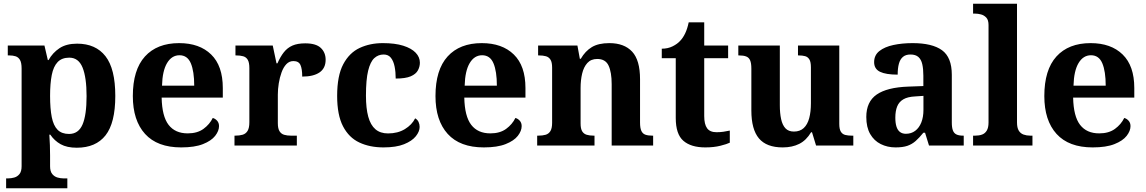

<svg xmlns="http://www.w3.org/2000/svg" viewBox="-20 -780 6142 1029"><path d="M12.8 229V176H24.8Q39.7 176 56.2 171.5Q72.7 167.1 84.2 153.1Q95.8 139 95.8 110.9V-412.7Q95.8 -443.8 87.2 -458.6Q78.6 -473.4 63.9 -478.2Q49.2 -483 30.1 -483H21.7V-536H218.2L236.3 -458.2H240.3Q262.1 -497.2 298.7 -521.6Q335.3 -546 393.3 -546Q492.9 -546 545.4 -478.6Q597.9 -411.3 597.9 -266.1Q597.9 -121.1 545.7 -54.7Q493.4 11.7 391.5 11.7Q338.8 11.7 305.2 -7Q271.6 -25.7 249.6 -58.3H244.4Q246.4 -31.6 247.4 -2Q248.4 27.6 248.4 53V110.7Q248.4 139.1 260.2 153Q272 167 288.5 171.5Q304.9 176 318.8 176H340.9V229ZM350 -62.1Q400.4 -62.1 422.2 -112.4Q444 -162.7 444 -264.8Q444 -364.8 422.5 -417.9Q400.9 -471 351.3 -471Q311.5 -471 289 -447.4Q266.4 -423.8 257.4 -378.1Q248.4 -332.3 248.4 -266.1Q248.4 -197.7 257.4 -152.3Q266.4 -106.9 288.6 -84.5Q310.8 -62.1 350 -62.1Z M951.1 10Q823 10 757.4 -62.3Q691.9 -134.6 691.9 -265.2Q691.9 -405.7 756.8 -477.3Q821.8 -548.9 940 -548.9Q1049.2 -548.9 1111.6 -488Q1174.1 -427.2 1174.1 -308.2V-256.9H846.3Q848.3 -156.6 883.5 -110.9Q918.7 -65.2 986 -65.2Q1037.4 -65.2 1070.5 -89.3Q1103.5 -113.4 1120.3 -147.9Q1134.3 -143.8 1144.1 -132.5Q1153.8 -121.1 1153.8 -104.1Q1153.8 -78.3 1133.1 -51.8Q1112.3 -25.3 1067.8 -7.7Q1023.3 10 951.1 10ZM1020.9 -320.8Q1020.9 -397.3 1002.8 -440.6Q984.6 -483.9 942 -483.9Q900.4 -483.9 875.4 -442.1Q850.4 -400.4 848.3 -320.8Z M1236.7 0V-53H1240.8Q1263.8 -53 1280.6 -58Q1297.3 -63 1306.9 -78.5Q1316.4 -94 1316.4 -125V-415Q1316.4 -445 1307.8 -459.5Q1299.2 -474 1283.3 -478.5Q1267.5 -483 1245.5 -483H1241.9V-536H1441.7L1461.9 -440.5H1466.9Q1482.2 -475.7 1501.2 -499.8Q1520.3 -524 1547.6 -535.9Q1574.9 -547.7 1616 -547.7Q1673.4 -547.7 1699.3 -523.2Q1725.2 -498.7 1725.2 -459.7Q1725.2 -414.2 1692.4 -391.8Q1659.6 -369.5 1599.7 -369.5Q1599.7 -410.5 1590.3 -431.6Q1580.9 -452.7 1552.5 -452.7Q1530.3 -452.7 1514.5 -436Q1498.7 -419.2 1488.9 -391.8Q1479 -364.5 1474 -333.2Q1469 -302 1469 -273V-120Q1469 -91 1478.2 -76.5Q1487.4 -62 1503.3 -57.5Q1519.2 -53 1538.8 -53H1570.9V0Z M2035.2 10Q1961.6 10 1905.8 -16.3Q1849.9 -42.5 1818.4 -103Q1786.9 -163.5 1786.9 -266.2Q1786.9 -374.3 1819.6 -435.8Q1852.3 -497.3 1907.7 -523.1Q1963.1 -548.9 2031.9 -548.9Q2097.1 -548.9 2141.2 -535Q2185.2 -521.1 2207.8 -497.4Q2230.3 -473.8 2230.3 -444Q2230.3 -422.7 2219.7 -402.9Q2209.1 -383.1 2181.2 -371Q2153.3 -359 2100.7 -359Q2100.7 -393.9 2094.9 -423Q2089.2 -452.2 2075.2 -470.1Q2061.3 -487.9 2036 -487.9Q2007.3 -487.9 1986 -468.5Q1964.8 -449 1953 -401.1Q1941.3 -353.1 1941.3 -267.2Q1941.3 -199.6 1953.6 -154.7Q1965.9 -109.7 1992 -87.3Q2018 -64.9 2059.8 -64.9Q2112 -64.9 2150 -88.1Q2188 -111.4 2205 -145.9Q2217.6 -138.7 2223.3 -126.3Q2229 -113.9 2229 -99.9Q2229 -75.2 2208.5 -49.7Q2188.1 -24.2 2145.6 -7.1Q2103.2 10 2035.2 10Z M2573.1 10Q2445 10 2379.4 -62.3Q2313.9 -134.6 2313.9 -265.2Q2313.9 -405.7 2378.8 -477.3Q2443.8 -548.9 2562 -548.9Q2671.2 -548.9 2733.6 -488Q2796.1 -427.2 2796.1 -308.2V-256.9H2468.3Q2470.3 -156.6 2505.5 -110.9Q2540.7 -65.2 2608 -65.2Q2659.4 -65.2 2692.5 -89.3Q2725.5 -113.4 2742.3 -147.9Q2756.3 -143.8 2766.1 -132.5Q2775.8 -121.1 2775.8 -104.1Q2775.8 -78.3 2755.1 -51.8Q2734.3 -25.3 2689.8 -7.7Q2645.3 10 2573.1 10ZM2642.9 -320.8Q2642.9 -397.3 2624.8 -440.6Q2606.6 -483.9 2564 -483.9Q2522.4 -483.9 2497.4 -442.1Q2472.4 -400.4 2470.3 -320.8Z M2858.9 0V-53H2864.6Q2887.6 -53 2904 -57.7Q2920.5 -62.4 2929.8 -77.4Q2939 -92.3 2939 -122.1V-417.9Q2939 -446.1 2930.3 -460.1Q2921.7 -474 2906 -478.5Q2890.3 -483 2868.3 -483H2863.9V-536H3074.6L3087.6 -464.9H3092.6Q3116.6 -506.4 3152 -527.6Q3187.3 -548.9 3245.7 -548.9Q3325.3 -548.9 3367.8 -503.3Q3410.2 -457.6 3410.2 -355.8V-123.9Q3410.2 -93.4 3417.4 -78.2Q3424.6 -63 3439.3 -58Q3453.9 -53 3475.9 -53H3480.4V0H3258.2V-328.8Q3258.2 -393.2 3241.5 -428.6Q3224.9 -464 3180.7 -464Q3147.3 -464 3127.8 -442.4Q3108.2 -420.8 3099.9 -385.5Q3091.6 -350.2 3091.6 -309V-118.3Q3091.6 -90.4 3100 -76.5Q3108.4 -62.6 3124.1 -57.8Q3139.7 -53 3161.7 -53H3166.2V0Z M3759.9 10Q3683.3 10 3642.5 -25.4Q3601.6 -60.7 3601.6 -147.9V-468H3526.7V-519Q3559.2 -519 3584.7 -531.7Q3610.2 -544.4 3625 -560.9Q3640.3 -576.5 3652.2 -601.4Q3664 -626.2 3671 -660.2H3754.2V-536H3882.3V-468H3754.2V-158.2Q3754.2 -113.6 3769.7 -92.5Q3785.1 -71.4 3820.3 -71.4Q3839.5 -71.4 3857.4 -74Q3875.3 -76.6 3891.3 -80.2V-15.3Q3875.4 -7.5 3840.7 1.2Q3806 10 3759.9 10Z M4174.7 10Q4088.2 10 4047.5 -38.2Q4006.8 -86.5 4006.8 -187.7V-412.1Q4006.8 -441.5 4000.2 -456.6Q3993.7 -471.7 3979.2 -477.3Q3964.8 -483 3940.5 -483H3936.9V-536H4159.4V-215.9Q4159.4 -173.5 4166.3 -141.7Q4173.2 -109.8 4189.5 -92.3Q4205.8 -74.9 4234.8 -74.9Q4267.2 -74.9 4287.4 -93.6Q4307.6 -112.4 4316.8 -146.6Q4326 -180.8 4326 -227V-419.1Q4326 -448.2 4317.6 -461.7Q4309.2 -475.3 4294.5 -479.1Q4279.8 -483 4260.3 -483H4256.7V-536H4478V-116Q4478 -87.5 4486.6 -73.9Q4495.2 -60.3 4510.5 -56.7Q4525.8 -53 4544.9 -53H4553.2V0H4353.6L4331.9 -71.1H4326.9Q4301.1 -27.9 4263.6 -9Q4226 10 4174.7 10Z M4779.5 10Q4736.1 10 4700.3 -7.8Q4664.5 -25.6 4643.6 -61.8Q4622.8 -98 4622.8 -153.1Q4622.8 -234.6 4678.3 -273.2Q4733.9 -311.7 4847 -315.8L4928.6 -318.8V-374.2Q4928.6 -410.7 4922.8 -435.9Q4917.1 -461.1 4902.1 -474.5Q4887 -487.9 4859.5 -487.9Q4834.1 -487.9 4819 -475Q4804 -462.2 4797.5 -438.3Q4791 -414.4 4791 -380Q4727.5 -380 4696.1 -395.4Q4664.8 -410.8 4664.8 -446.9Q4664.8 -484.1 4692.8 -506.4Q4720.9 -528.7 4767.8 -538.8Q4814.8 -548.9 4870.9 -548.9Q4976.2 -548.9 5028.7 -510.8Q5081.1 -472.6 5081.1 -379.1V-123.9Q5081.1 -96.4 5086.9 -81.1Q5092.6 -65.8 5106 -59.4Q5119.4 -53 5141.4 -53H5145V0H4958.9L4937.7 -68.6H4928.6Q4907 -41.8 4887.3 -24.3Q4867.6 -6.9 4842.8 1.6Q4818 10 4779.5 10ZM4834.9 -63Q4863.8 -63 4884.9 -78.9Q4906 -94.7 4917.6 -123.6Q4929.1 -152.5 4929.1 -191V-266.2L4884.2 -263.2Q4844.1 -261.2 4821.2 -247.6Q4798.2 -234.1 4788.3 -209.6Q4778.4 -185.1 4778.4 -149.1Q4778.4 -121 4784.5 -101.6Q4790.6 -82.3 4803.2 -72.7Q4815.9 -63 4834.9 -63Z M5195.1 0V-53H5206.9Q5227.6 -53 5243.5 -58.9Q5259.4 -64.8 5268.6 -80.3Q5277.9 -95.8 5277.9 -123.9V-645.9Q5277.9 -673 5265.8 -685.8Q5253.7 -698.6 5237.2 -702.8Q5220.8 -707 5206.9 -707H5195.1V-760H5430.5V-123.9Q5430.5 -95.8 5439.7 -80.3Q5449 -64.8 5465.4 -58.9Q5481.8 -53 5501.4 -53H5513.3V0Z M5836.1 10Q5708 10 5642.4 -62.3Q5576.9 -134.6 5576.9 -265.2Q5576.9 -405.7 5641.8 -477.3Q5706.8 -548.9 5825 -548.9Q5934.2 -548.9 5996.6 -488Q6059.1 -427.2 6059.1 -308.2V-256.9H5731.3Q5733.3 -156.6 5768.5 -110.9Q5803.7 -65.2 5871 -65.2Q5922.4 -65.2 5955.5 -89.3Q5988.5 -113.4 6005.3 -147.9Q6019.3 -143.8 6029.1 -132.5Q6038.8 -121.1 6038.8 -104.1Q6038.8 -78.3 6018.1 -51.8Q5997.3 -25.3 5952.8 -7.7Q5908.3 10 5836.1 10ZM5905.9 -320.8Q5905.9 -397.3 5887.8 -440.6Q5869.6 -483.9 5827 -483.9Q5785.4 -483.9 5760.4 -442.1Q5735.4 -400.4 5733.3 -320.8Z"/></svg>

Font: Noto Serif Malayalam
Style: Regular
Weight: 400
Designer: Indian type Foundry, Jelle Bosma, Monotype Design Team
Foundry: Monotype Imaging Inc.
Version: Version 2.103